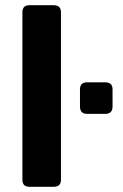

<svg xmlns="http://www.w3.org/2000/svg" viewBox="-20 -717 472 737"><path d="M214 -27Q214 0 186 0H93Q66 0 66 -27V-670Q66 -697 93 -697H186Q214 -697 214 -670ZM314 -280Q287 -280 287 -308V-374Q287 -401 314 -401H384Q412 -401 412 -374V-308Q412 -280 384 -280Z"/></svg>

Font: Pitagon Sans
Style: Bold
Weight: 700
Designer: Travis Tran
Foundry: Pitagon
Version: Version 1.001; ttfautohint (v1.8.4.7-5d5b);gftools[0.9.26]